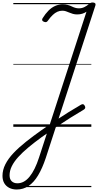

<svg xmlns="http://www.w3.org/2000/svg" viewBox="-107 -1019 788 1543"><path d="M27 504Q-6 504 -32 491Q-58 478 -72.5 453.5Q-87 429 -87 394Q-87 347 -64 301.5Q-41 256 1.5 211Q44 166 102 120Q160 74 228 26Q283 -13 337.5 -49Q392 -85 444 -117.5Q496 -150 543 -177Q553 -183 560.5 -181.5Q568 -180 574 -169Q580 -158 577.5 -150.5Q575 -143 565 -137Q515 -108 459.5 -73Q404 -38 346 1Q288 40 228 83Q169 126 121.5 165.5Q74 205 40 242.5Q6 280 -12 316.5Q-30 353 -30 390Q-30 421 -13 437.5Q4 454 33 454Q87 454 130.5 401Q174 348 207 246L588 -925Q574 -915 555 -909Q536 -903 514 -903Q495 -903 479 -907.5Q463 -912 449.5 -918Q436 -924 422.5 -928.5Q409 -933 394 -933Q373 -933 354 -924.5Q335 -916 316.5 -898.5Q298 -881 278 -853Q273 -845 265.5 -842Q258 -839 246 -844Q234 -849 232 -856Q230 -863 235 -872Q258 -909 283 -934Q308 -959 336.5 -971.5Q365 -984 396 -984Q419 -984 436.5 -979.5Q454 -975 468 -968Q482 -961 496.5 -956.5Q511 -952 527 -952Q551 -952 571 -962Q591 -972 606 -985Q615 -993 621.5 -996Q628 -999 637 -999Q651 -999 657 -993Q663 -987 660 -976L261 250Q233 334 199 390.5Q165 447 122.5 475.5Q80 504 27 504ZM0 475H627V485H0ZM0 -20H627V0H0ZM0 -505H627V-500H0ZM0 -995H627V-985H0Z"/></svg>

Font: Playwrite SK Guides
Style: Regular
Weight: 400
Designer: Veronika Burian, José Scaglione
Foundry: TypeTogether
Version: Version 1.003